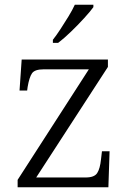

<svg xmlns="http://www.w3.org/2000/svg" viewBox="-20 -786 541 806"><path d="M54 0V-31L353 -495H164Q126 -495 114.5 -478.5Q103 -462 96 -421L94 -406H62L71 -536H433V-505L132 -41H340Q376 -41 388 -59.5Q400 -78 404 -117L408 -151H440L435 0ZM202 -619Q217 -638 234 -664Q251 -690 267.5 -717Q284 -744 294 -766H372V-756Q360 -739 333.5 -710Q307 -681 277.5 -652.5Q248 -624 224 -606H202Z"/></svg>

Font: Noto Serif Hentaigana Light
Style: Regular
Weight: 300
Designer: Kazuhiro Yamada
Foundry: nipponia
Version: Version 1.000; ttfautohint (v1.8.4.7-5d5b)